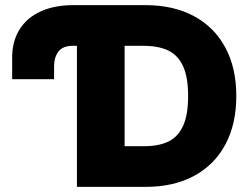

<svg xmlns="http://www.w3.org/2000/svg" viewBox="-20 -727 982 747"><path d="M264.6 -707H545.9Q654.3 -707 733.9 -664.6Q813.5 -622.1 856.4 -542.5Q899.4 -462.9 899.4 -353.5Q899.4 -244.1 856.7 -164.6Q814 -85 734.6 -42.5Q655.3 0 547.9 0H279.3V-548.8H264.6Q224.1 -548.8 207.3 -526.4Q190.4 -503.9 190.4 -468.8V-418.9H27.3V-501Q26.9 -565.4 55.7 -611.8Q84.5 -658.2 138.2 -682.6Q191.9 -707 264.6 -707ZM541 -158.2Q598.1 -158.2 635.5 -176.5Q672.9 -194.8 692.4 -237.5Q711.9 -280.3 711.9 -353.5Q711.9 -426.8 692.1 -469.7Q672.4 -512.7 634 -530.8Q595.7 -548.8 536.1 -548.8H464.8V-158.2Z"/></svg>

Font: Pretendard GOV Black
Style: Regular
Weight: 900
Designer: Base glyphs from Inter by Rasmus Andersson; Hangeul glyphs from Noto Sans CJK(Source Han Sans) by Jang Soo-young and Kan
Foundry: Kil Hyung-jin
Version: Version 1.309